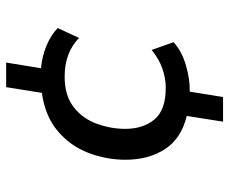

<svg xmlns="http://www.w3.org/2000/svg" viewBox="-82 -566 763 640"><g transform="rotate(-90 300.0 -246.5)"><path d="M214 115 233 -6Q158 -24 122.5 -78.5Q87 -133 87 -210Q87 -274 110 -334Q133 -394 182.5 -436Q232 -478 310 -489L329 -608H411L392 -492Q433 -488 468.5 -473Q504 -458 526 -436L493 -365Q444 -413 364 -413Q301 -413 262.5 -383Q224 -353 207 -306Q190 -259 190 -211Q190 -151 221.5 -113.5Q253 -76 327 -76Q359 -76 391.5 -87.5Q424 -99 453 -123L479 -50Q450 -23 402.5 -9Q355 5 314 4L296 115Z"/></g></svg>

Font: Nunito Sans SemiBold
Style: Italic
Weight: 600
Italic angle: -9°
Designer: Vernon Adams
Foundry: Vernon Adams
Version: Version 3.006; ttfautohint (v1.8.3)